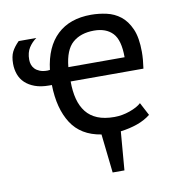

<svg xmlns="http://www.w3.org/2000/svg" viewBox="-78 -583 774 834"><g transform="rotate(-10 308.5 -166.5)"><path d="M551 -40Q526 -20 492 -8Q458 4 418 9L404 179H352L333 8Q244 -6 202 -71.5Q160 -137 158 -241H146Q110 -241 84 -250.5Q58 -260 41 -276Q24 -292 16 -314Q8 -336 8 -361Q8 -393 18 -413Q28 -433 49 -454H127Q107 -440 93.5 -419Q80 -398 80 -366Q80 -355 83.5 -344.5Q87 -334 95 -325.5Q103 -317 116.5 -311.5Q130 -306 150 -306Q157 -306 161 -307Q173 -407 228.5 -459.5Q284 -512 378 -512Q412 -512 446 -504.5Q480 -497 507 -476Q534 -455 551 -416.5Q568 -378 568 -315Q568 -282 562 -242H241Q241 -198 250 -164Q259 -130 278 -106Q297 -82 327.5 -69.5Q358 -57 402 -57Q436 -57 470 -69Q504 -81 521 -97ZM379 -442Q320 -442 284.5 -411Q249 -380 242 -305H490Q490 -381 461 -411.5Q432 -442 379 -442Z"/></g></svg>

Font: PT Sans
Style: Regular
Weight: 400
Version: Version 2.003W OFL; ttfautohint (v1.6)